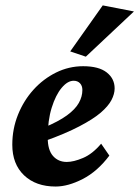

<svg xmlns="http://www.w3.org/2000/svg" viewBox="-20 -681 515 709"><path d="M185.5 7.8Q112.3 7.8 68.8 -33.7Q25.4 -75.2 25.4 -146.5Q25.4 -205.1 46.4 -257.3Q67.4 -309.6 103.5 -349.6Q139.6 -389.6 187 -413.1Q234.4 -436.5 287.1 -436.5Q344.7 -436.5 374 -413.6Q403.3 -390.6 403.3 -354.5Q403.3 -334 391.6 -311.5Q379.9 -289.1 352.1 -265.1Q324.2 -241.2 272.9 -214.4Q221.7 -187.5 142.6 -159.2V-210Q196.3 -232.4 227.1 -254.9Q257.8 -277.3 271 -300.8Q284.2 -324.2 284.2 -348.6Q284.2 -364.3 275.4 -373.5Q266.6 -382.8 252 -382.8Q229.5 -382.8 207.5 -356.4Q185.5 -330.1 170.9 -283.2Q156.2 -236.3 156.2 -172.9Q156.2 -127 175.8 -105Q195.3 -83 226.6 -83Q252 -83 286.6 -97.7Q321.3 -112.3 353.5 -150.4L383.8 -106.4Q339.8 -47.9 285.6 -20Q231.4 7.8 185.5 7.8ZM296.9 -471.7 239.3 -491.2 359.4 -661.1 474.6 -638.7Z"/></svg>

Font: Crimson Pro
Style: Bold Italic
Weight: 700
Italic angle: -12°
Designer: Jacques Le Bailly
Foundry: Baron von Fonthausen
Version: Version 1.003